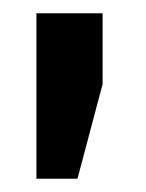

<svg xmlns="http://www.w3.org/2000/svg" viewBox="-20 -711 220 290"><path d="M35 -441V-691H135V-584L97 -441Z"/></svg>

Font: Gemunu Libre ExtraBold
Style: Regular
Weight: 800
Designer: Puspanada Ekanayake, Sola Matas, Pathum Egodawatta, Kosala Senevirathne
Foundry: mooniak
Version: Version 1.100